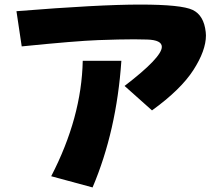

<svg xmlns="http://www.w3.org/2000/svg" viewBox="-20 -806 947 840"><path d="M645 -323 525 -430Q688 -555 688 -601Q688 -631 624 -633L567 -634Q505 -634 409 -630.5Q313 -627 75 -603L52 -757Q412 -786 593 -786Q774 -786 823 -762.5Q872 -739 880 -666L881 -651Q881 -585 826 -499.5Q771 -414 645 -323ZM342 -540H511Q490 -233 385 14L204 -35Q337 -292 342 -540Z"/></svg>

Font: KN Bobohei
Style: Bold
Weight: 700
Designer: Kingnam Type Foundry
Version: Version 1.710;March 18, 2023